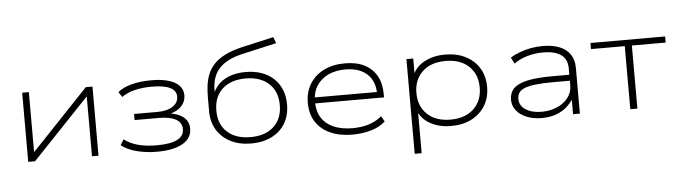

<svg xmlns="http://www.w3.org/2000/svg" viewBox="-52 -944 4751 1347"><g transform="rotate(-5 2323.5 -271.0)"><path d="M114 0V-487H161V-60H157L562 -487H609V0H563V-426H567L162 0Z M1021 8Q943 8 877 -9.5Q811 -27 770 -60L794 -99Q838 -66 894.5 -51.5Q951 -37 1022 -37Q1119 -37 1167 -61.5Q1215 -86 1215 -134Q1215 -180 1174 -203.5Q1133 -227 1055 -227H883V-270H1050Q1116 -270 1155.5 -296Q1195 -322 1195 -365Q1195 -408 1151 -429Q1107 -450 1023 -450Q957 -450 902 -436.5Q847 -423 811 -396L787 -432Q823 -463 885 -479Q947 -495 1023 -495Q1130 -495 1188 -462.5Q1246 -430 1246 -369Q1246 -327 1217 -295Q1188 -263 1136 -250L1134 -252Q1180 -244 1209 -228Q1238 -212 1252 -188.5Q1266 -165 1266 -132Q1266 -66 1202 -29Q1138 8 1021 8Z M1684 8Q1601 8 1539.5 -23.5Q1478 -55 1443.5 -111Q1409 -167 1409 -244V-341Q1409 -386 1414.5 -427.5Q1420 -469 1435.5 -506Q1451 -543 1480.5 -574Q1510 -605 1557 -629Q1604 -653 1675 -670L1903 -722L1919 -678L1677 -623Q1566 -598 1513 -540.5Q1460 -483 1460 -387V-365H1456Q1473 -407 1505.5 -436Q1538 -465 1584.5 -480Q1631 -495 1688 -495Q1749 -495 1799 -477.5Q1849 -460 1884.5 -427Q1920 -394 1939 -347.5Q1958 -301 1958 -244Q1958 -167 1924.5 -110.5Q1891 -54 1829 -23Q1767 8 1684 8ZM1684 -37Q1787 -37 1847 -92Q1907 -147 1907 -243Q1907 -340 1847 -395Q1787 -450 1684 -450Q1580 -450 1520 -395Q1460 -340 1460 -243Q1460 -146 1520 -91.5Q1580 -37 1684 -37Z M2397 8Q2309 8 2242.5 -21.5Q2176 -51 2140 -107Q2104 -163 2104 -241Q2104 -317 2139 -374Q2174 -431 2237.5 -463Q2301 -495 2387 -495Q2469 -495 2525 -466Q2581 -437 2610.5 -384Q2640 -331 2640 -256V-233H2134V-275H2618L2594 -259Q2594 -352 2539 -402Q2484 -452 2386 -452Q2317 -452 2265.5 -427.5Q2214 -403 2184.5 -357.5Q2155 -312 2155 -250V-243Q2155 -177 2184.5 -131Q2214 -85 2269.5 -61Q2325 -37 2402 -37Q2463 -37 2514.5 -52.5Q2566 -68 2608 -103L2630 -65Q2595 -30 2532 -11Q2469 8 2397 8Z M2820 180V-487H2868V-367H2861Q2883 -427 2946 -461Q3009 -495 3092 -495Q3175 -495 3236.5 -463.5Q3298 -432 3332.5 -376Q3367 -320 3367 -244Q3367 -168 3332.5 -111.5Q3298 -55 3236.5 -23.5Q3175 8 3092 8Q3009 8 2946.5 -26.5Q2884 -61 2862 -120H2869V180ZM3092 -37Q3195 -37 3255 -93.5Q3315 -150 3315 -244Q3315 -337 3255.5 -393.5Q3196 -450 3092 -450Q2988 -450 2928.5 -393.5Q2869 -337 2869 -244Q2869 -150 2928.5 -93.5Q2988 -37 3092 -37Z M3731 8Q3672 8 3625 -11Q3578 -30 3552 -63Q3526 -96 3526 -139Q3526 -187 3555.5 -217.5Q3585 -248 3651.5 -263Q3718 -278 3829 -278H3964V-236H3832Q3756 -236 3706.5 -230Q3657 -224 3629 -212.5Q3601 -201 3589.5 -183Q3578 -165 3578 -140Q3578 -92 3621.5 -64Q3665 -36 3734 -36Q3793 -36 3842.5 -57.5Q3892 -79 3920.5 -117Q3949 -155 3949 -202V-323Q3949 -387 3905.5 -418.5Q3862 -450 3779 -450Q3722 -450 3669 -435Q3616 -420 3573 -390L3551 -433Q3580 -452 3617.5 -466Q3655 -480 3696.5 -487.5Q3738 -495 3780 -495Q3848 -495 3896.5 -476Q3945 -457 3972 -418.5Q3999 -380 3999 -322V0H3951V-116L3960 -117Q3942 -84 3910.5 -55Q3879 -26 3834 -9Q3789 8 3731 8Z M4354 0V-444H4116V-487H4642V-444H4404V0Z"/></g></svg>

Font: Nunito Sans 10pt Expanded ExtraLight
Style: Regular
Weight: 250
Width: 7
Designer: Vernon Adams
Foundry: Vernon Adams
Version: Version 3.101;gftools[0.9.27]